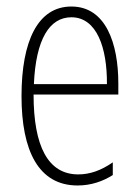

<svg xmlns="http://www.w3.org/2000/svg" viewBox="-20 -625 428 589"><path d="M199 -605C96 -605 46 -499 46 -330C46 -163 98 -56 218 -56C260 -56 296 -69 326 -88V-127C290 -102 256 -90 220 -90C128 -90 83 -175 83 -335H343V-369C343 -491 305 -605 199 -605ZM199 -572C277 -572 309 -478 308 -367H84C90 -505 132 -572 199 -572Z"/></svg>

Font: Noto Sans Malayalam UI ExtraCondensed ExtraLight
Style: Regular
Weight: 200
Width: 2
Designer: Jelle Bosma - Monotype Design Team
Foundry: Monotype Imaging Inc.
Version: Version 2.104